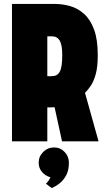

<svg xmlns="http://www.w3.org/2000/svg" viewBox="-20 -720 550 978"><path d="M214 216 244 238Q243 238 256 232Q269 226 286.5 211.5Q304 197 317.5 172Q331 147 331 109Q331 77 309 54Q287 31 256 31Q223 31 200 54Q177 77 177 109Q177 136 194 156Q211 176 237 183Q234 190 229 198Q224 206 214 216ZM259 -700H41V0H221V-173H233Q235 -173 239.5 -173Q244 -173 249 -173.5Q254 -174 258 -174L296 0H482L413 -247Q429 -263 443.5 -285Q458 -307 468 -343.5Q478 -380 478 -439Q478 -519 459 -570Q440 -621 408 -649.5Q376 -678 337 -689Q298 -700 259 -700ZM244 -332H221V-535H244Q258 -535 268 -529.5Q278 -524 284.5 -512.5Q291 -501 294 -483Q297 -465 297 -439Q297 -408 294 -387.5Q291 -367 284.5 -355Q278 -343 268 -337.5Q258 -332 244 -332Z"/></svg>

Font: Advent Pro Black
Style: Regular
Weight: 900
Version: Version 3.000